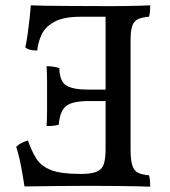

<svg xmlns="http://www.w3.org/2000/svg" viewBox="-20 -699 641 722"><path d="M545 -679Q530 -678 507.5 -677.5Q485 -677 460 -676.5Q435 -676 413 -676Q391 -676 377 -676V-138Q377 -101 370 -81Q363 -61 343 -53Q323 -45 286 -45V0Q314 0 350.5 0Q387 0 424.5 0.5Q462 1 494 1.5Q526 2 545 3Q545 -10 544 -21Q543 -32 540 -40Q513 -42 498 -50Q483 -58 477 -78.5Q471 -99 471 -138V-549Q471 -582 477 -600.5Q483 -619 498 -626.5Q513 -634 540 -636Q543 -644 544 -655.5Q545 -667 545 -679ZM85 -171Q70 -166 60 -161Q50 -156 41 -147Q52 -112 59.5 -72Q67 -32 72 2Q91 2 123.5 1.5Q156 1 197.5 0.5Q239 0 286 0V-45H280Q209 -45 172 -59.5Q135 -74 117 -102Q99 -130 85 -171ZM155 -450Q157 -424 157 -395.5Q157 -367 157 -341Q157 -315 157 -282.5Q157 -250 155 -225Q169 -225 179.5 -226Q190 -227 201 -230Q205 -282 229 -300.5Q253 -319 314 -319H386V-362H314Q253 -362 228.5 -378Q204 -394 203 -443Q190 -447 179.5 -448.5Q169 -450 155 -450ZM96 -679Q94 -656 91 -627.5Q88 -599 84 -570.5Q80 -542 75 -521Q83 -514 95 -511.5Q107 -509 120 -509Q123 -540 136.5 -569Q150 -598 184.5 -617Q219 -636 284 -636H398L377 -676Q299 -676 242 -676.5Q185 -677 149 -677.5Q113 -678 96 -679Z"/></svg>

Font: Vollkorn
Style: Regular
Weight: 400
Designer: Friedrich Althausen
Foundry: Friedrich Althausen
Version: Version 4.104